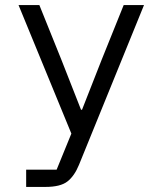

<svg xmlns="http://www.w3.org/2000/svg" viewBox="-20 -536 640 756"><path d="M83 200V132H203L261 -10L53 -516H135L222 -300L299 -104H303L380 -300L467 -516H547L291 113Q273 157 245.5 178.5Q218 200 159 200Z"/></svg>

Font: Lilex Nerd Font
Style: Regular
Weight: 400
Designer: Mike Abbink, Paul van der Laan, Pieter van Rosmalen, Mikhael Khrustik
Foundry: Mikhael Khrustik
Version: Version 2.400; ttfautohint (v1.8.4.7-5d5b);Nerd Fonts 3.3.0